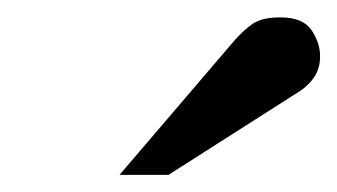

<svg xmlns="http://www.w3.org/2000/svg" viewBox="-20 -753 390 222"><path d="M350.1 -688Q350.1 -674.3 343.8 -664.6Q337.4 -654.8 327.1 -647.9L174.8 -550.8H118.2L251 -706.1Q262.2 -718.8 272.7 -725.8Q283.2 -732.9 304.2 -732.9Q330.1 -732.9 340.1 -718.3Q350.1 -703.6 350.1 -688Z"/></svg>

Font: Charis
Style: Regular
Weight: 400
Designer: Walt Agee, Miriam Martin, Annie Olsen, Victor Gaultney, Lorna Priest, Alan Ward, Bob Hallissy, Martin Hosken, Sharon Cor
Foundry: SIL Global
Version: Version 7.000